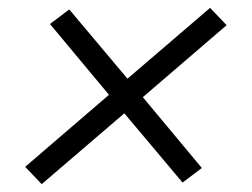

<svg xmlns="http://www.w3.org/2000/svg" viewBox="-20 -584 640 488"><path d="M86 -116 44 -160 257 -343 107 -523 156 -560 304 -384 514 -564 556 -520 343 -337 493 -157 444 -120 296 -296Z"/></svg>

Font: Iosevka Curly Slab LtExObl
Style: Regular
Weight: 300
Width: 7
Italic angle: -9°
Monospace: yes
Designer: Belleve Invis
Foundry: Belleve Invis
Version: Version 11.1.0; ttfautohint (v1.8.3)